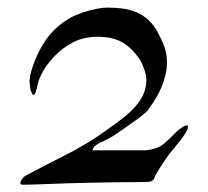

<svg xmlns="http://www.w3.org/2000/svg" viewBox="-20 -489 554 511"><path d="M266.6 -468.8Q287.1 -468.8 306.2 -466.3Q325.2 -463.9 342.3 -456.8Q359.4 -449.7 374 -436.8Q388.7 -423.8 399.9 -402.8Q410.6 -383.3 417.5 -364.7Q424.3 -346.2 424.3 -322.8Q424.3 -304.7 419.9 -287.4Q415.5 -270 408.4 -253.9Q401.4 -237.8 392.1 -223.1Q382.8 -208.5 373.5 -195.8Q370.6 -191.9 362.8 -185.3Q355 -178.7 344.5 -171.1Q334 -163.6 322.5 -155.5Q311 -147.5 300.8 -140.4Q290.5 -133.3 283 -128.4Q275.4 -123.5 272.9 -122.6Q267.6 -119.1 259.8 -115.7Q252 -112.3 244.6 -108.4Q237.3 -104.5 231.9 -99.6Q226.6 -94.7 226.6 -88.9H363.8Q369.6 -88.9 376.7 -90.1Q383.8 -91.3 391.1 -93.5Q398.4 -95.7 404.8 -98.9Q411.1 -102.1 415 -105.5Q430.2 -118.2 443.6 -132.3Q457 -146.5 468.3 -151.9Q470.7 -154.3 473.9 -154.8Q477.1 -155.3 479.5 -155.3Q480 -155.3 480 -153.3Q480 -151.4 480 -150.4Q480 -145 475.6 -137.9Q471.2 -130.9 465.8 -122.6Q458 -112.3 448.7 -101.3Q439.5 -90.3 431.2 -80.1Q427.2 -74.7 421.9 -67.1Q416.5 -59.6 411.4 -51.5Q406.2 -43.5 401.9 -36.4Q397.5 -29.3 395.5 -25.4Q392.6 -20 390.6 -14.6Q388.7 -9.3 382.3 -6.8Q380.9 -5.4 372.6 -4.9Q364.3 -4.4 355 -4.4Q324.2 -4.4 285.2 -3.9Q246.1 -3.4 207.5 -2.4Q180.7 -2 155 -1Q129.4 0 108.4 0.7Q87.4 1.5 73.2 2Q59.1 2.4 55.2 2.4H38.6Q34.2 2.4 34.2 -2.4Q34.2 -3.4 34.9 -5.9Q35.6 -8.3 37.6 -10.7Q38.6 -13.2 42 -16.6Q45.4 -20 49.3 -22Q72.3 -34.2 95 -46.1Q117.7 -58.1 140.6 -69.3Q175.8 -86.9 206.3 -105Q236.8 -123 268.1 -146Q290.5 -161.6 309.3 -176.5Q328.1 -191.4 341.6 -207Q355 -222.7 362.3 -239.7Q369.6 -256.8 369.6 -276.9Q369.6 -283.2 367.9 -290.8Q366.2 -298.3 363.5 -305.7Q360.8 -313 357.9 -319.6Q355 -326.2 352.5 -330.1Q331.1 -361.8 305.2 -376.5Q279.3 -391.1 240.2 -391.1Q202.6 -391.1 174.1 -376.2Q145.5 -361.3 123.5 -337.9Q108.4 -321.3 98.9 -306.6Q89.4 -292 82.5 -272.9Q81.5 -270.5 80.3 -264.4Q79.1 -258.3 77.4 -252Q75.7 -245.6 73.7 -241Q71.8 -236.3 68.8 -236.3Q67.4 -236.3 66.2 -238.5Q64.9 -240.7 63.7 -243.4Q62.5 -246.1 61.8 -248.5Q61 -251 61 -252Q61 -253.4 60.5 -256.6Q60.1 -259.8 59.6 -263.2Q59.1 -266.6 58.8 -269.3Q58.6 -272 58.6 -272.9Q58.6 -273.4 58.8 -275.9Q59.1 -278.3 59.6 -281.2Q60.1 -284.2 60.5 -287.1Q61 -290 61 -291.5Q73.2 -337.9 97.7 -376.2Q122.1 -414.6 164.1 -439.9Q174.3 -445.8 187.3 -450.9Q200.2 -456.1 214.1 -460Q228 -463.9 241.5 -466.3Q254.9 -468.8 266.6 -468.8Z"/></svg>

Font: IM FELL French Canon
Style: Regular
Weight: 400
Designer: Igino Marini
Foundry: Igino Marini,
Version: 3.00